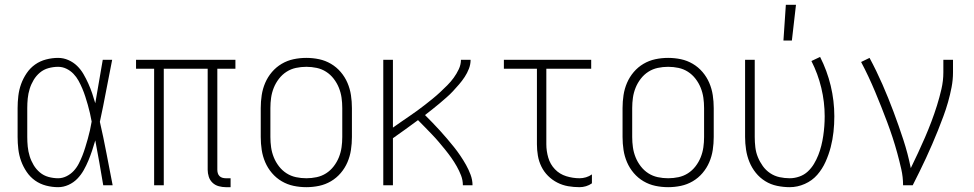

<svg xmlns="http://www.w3.org/2000/svg" viewBox="-20 -768 4040 796"><path d="M221 8Q196 8 171 1.5Q146 -5 125.5 -19.5Q105 -34 90.5 -55.5Q76 -77 67.5 -100.5Q59 -124 56 -149.5Q53 -175 53 -200V-320Q53 -345 56 -370.5Q59 -396 67.5 -419.5Q76 -443 90.5 -464.5Q105 -486 125.5 -500.5Q146 -515 171 -521.5Q196 -528 221 -528Q243 -528 263.5 -519Q284 -510 299.5 -495Q315 -480 326 -461Q337 -442 346 -422Q355 -402 362 -381.5Q369 -361 375 -340Q383 -385 390.5 -430Q398 -475 406 -520H445Q432 -456 420 -391.5Q408 -327 394 -263Q409 -198 421.5 -132Q434 -66 447 0H408Q400 -47 392 -93.5Q384 -140 375 -186Q369 -165 362 -144Q355 -123 346.5 -102.5Q338 -82 327 -62.5Q316 -43 300.5 -27Q285 -11 264 -1.5Q243 8 221 8ZM221 -29Q239 -29 256 -37.5Q273 -46 285.5 -59.5Q298 -73 306.5 -89.5Q315 -106 321.5 -122.5Q328 -139 333.5 -157Q339 -175 344 -192.5Q349 -210 353 -228Q357 -246 360 -264Q357 -281 353 -298.5Q349 -316 344 -333.5Q339 -351 333.5 -368Q328 -385 321 -401.5Q314 -418 305.5 -433.5Q297 -449 284.5 -462Q272 -475 255.5 -483Q239 -491 221 -491Q201 -491 181 -485.5Q161 -480 145.5 -467Q130 -454 119.5 -436.5Q109 -419 103 -399.5Q97 -380 95 -360Q93 -340 93 -320V-200Q93 -180 95 -160Q97 -140 103 -120.5Q109 -101 119.5 -83.5Q130 -66 145.5 -53Q161 -40 181 -34.5Q201 -29 221 -29Z M936 8H916Q902 8 887 4Q872 0 861 -10.5Q850 -21 845.5 -35.5Q841 -50 841 -64V-483H659V0H619V-483H544V-520H956V-483H881V-64Q881 -57 883 -50Q885 -43 890 -38Q895 -33 902 -31Q909 -29 916 -29H936Z M1250 8Q1223 8 1197 2.5Q1171 -3 1148 -16.5Q1125 -30 1107.5 -50.5Q1090 -71 1079.5 -95.5Q1069 -120 1065 -146.5Q1061 -173 1061 -200V-320Q1061 -347 1065 -373.5Q1069 -400 1079.5 -424.5Q1090 -449 1107.5 -469.5Q1125 -490 1148 -503.5Q1171 -517 1197 -522.5Q1223 -528 1250 -528Q1277 -528 1303 -522.5Q1329 -517 1352 -503.5Q1375 -490 1392.5 -469.5Q1410 -449 1420.5 -424.5Q1431 -400 1435 -373.5Q1439 -347 1439 -320V-200Q1439 -173 1435 -146.5Q1431 -120 1420.5 -95.5Q1410 -71 1392.5 -50.5Q1375 -30 1352 -16.5Q1329 -3 1303 2.5Q1277 8 1250 8ZM1250 -29Q1272 -29 1293 -33.5Q1314 -38 1332 -49.5Q1350 -61 1363.5 -78.5Q1377 -96 1385 -116Q1393 -136 1396 -157Q1399 -178 1399 -200V-320Q1399 -342 1396 -363Q1393 -384 1385 -404Q1377 -424 1363.5 -441.5Q1350 -459 1332 -470.5Q1314 -482 1293 -486.5Q1272 -491 1250 -491Q1228 -491 1207 -486.5Q1186 -482 1168 -470.5Q1150 -459 1136.5 -441.5Q1123 -424 1115 -404Q1107 -384 1104 -363Q1101 -342 1101 -320V-200Q1101 -178 1104 -157Q1107 -136 1115 -116Q1123 -96 1136.5 -78.5Q1150 -61 1168 -49.5Q1186 -38 1207 -33.5Q1228 -29 1250 -29Z M1569 0V-520H1609V-239Q1626 -251 1642.5 -262.5Q1659 -274 1676 -285.5Q1693 -297 1709.5 -309Q1726 -321 1742 -333.5Q1758 -346 1774 -359Q1790 -372 1805 -386Q1820 -400 1834.5 -414.5Q1849 -429 1861 -445.5Q1873 -462 1882 -481Q1891 -500 1891 -520H1931Q1931 -501 1924 -483Q1917 -465 1906.5 -449Q1896 -433 1883.5 -418.5Q1871 -404 1858 -390Q1845 -376 1830.5 -363.5Q1816 -351 1801.5 -338.5Q1787 -326 1772 -314.5Q1757 -303 1742 -291Q1758 -275 1773.5 -259Q1789 -243 1804 -226.5Q1819 -210 1833.5 -193Q1848 -176 1862 -158.5Q1876 -141 1888.5 -122.5Q1901 -104 1912 -84.5Q1923 -65 1931 -43.5Q1939 -22 1939 0H1899Q1899 -21 1891.5 -40.5Q1884 -60 1873.5 -78.5Q1863 -97 1851 -114Q1839 -131 1826 -147Q1813 -163 1799.5 -179Q1786 -195 1771.5 -210Q1757 -225 1742.5 -240Q1728 -255 1713 -270Q1687 -251 1661 -232Q1635 -213 1609 -195V0Z M2383 8Q2359 8 2335.5 4Q2312 0 2290.5 -11Q2269 -22 2252 -39Q2235 -56 2224.5 -77.5Q2214 -99 2210 -122.5Q2206 -146 2206 -170V-483H2069V-520H2431V-483H2245V-170Q2245 -142 2253 -114.5Q2261 -87 2280.5 -66.5Q2300 -46 2327.5 -37.5Q2355 -29 2383 -29Q2396 -29 2409.5 -33Q2423 -37 2434 -45V-8Q2423 0 2409.5 4Q2396 8 2383 8Z M2750 8Q2723 8 2697 2.5Q2671 -3 2648 -16.5Q2625 -30 2607.5 -50.5Q2590 -71 2579.5 -95.5Q2569 -120 2565 -146.5Q2561 -173 2561 -200V-320Q2561 -347 2565 -373.5Q2569 -400 2579.5 -424.5Q2590 -449 2607.5 -469.5Q2625 -490 2648 -503.5Q2671 -517 2697 -522.5Q2723 -528 2750 -528Q2777 -528 2803 -522.5Q2829 -517 2852 -503.5Q2875 -490 2892.5 -469.5Q2910 -449 2920.5 -424.5Q2931 -400 2935 -373.5Q2939 -347 2939 -320V-200Q2939 -173 2935 -146.5Q2931 -120 2920.5 -95.5Q2910 -71 2892.5 -50.5Q2875 -30 2852 -16.5Q2829 -3 2803 2.5Q2777 8 2750 8ZM2750 -29Q2772 -29 2793 -33.5Q2814 -38 2832 -49.5Q2850 -61 2863.5 -78.5Q2877 -96 2885 -116Q2893 -136 2896 -157Q2899 -178 2899 -200V-320Q2899 -342 2896 -363Q2893 -384 2885 -404Q2877 -424 2863.5 -441.5Q2850 -459 2832 -470.5Q2814 -482 2793 -486.5Q2772 -491 2750 -491Q2728 -491 2707 -486.5Q2686 -482 2668 -470.5Q2650 -459 2636.5 -441.5Q2623 -424 2615 -404Q2607 -384 2604 -363Q2601 -342 2601 -320V-200Q2601 -178 2604 -157Q2607 -136 2615 -116Q2623 -96 2636.5 -78.5Q2650 -61 2668 -49.5Q2686 -38 2707 -33.5Q2728 -29 2750 -29Z M3254 8Q3228 8 3201.5 2.5Q3175 -3 3152.5 -17Q3130 -31 3113.5 -51.5Q3097 -72 3087 -96.5Q3077 -121 3073 -147.5Q3069 -174 3069 -200V-520H3109V-200Q3109 -179 3111.5 -157.5Q3114 -136 3122 -116.5Q3130 -97 3142.5 -79.5Q3155 -62 3173 -50Q3191 -38 3212 -33.5Q3233 -29 3254 -29Q3274 -29 3294 -36Q3314 -43 3329 -57Q3344 -71 3354.5 -88.5Q3365 -106 3372.5 -125Q3380 -144 3385 -164Q3390 -184 3393 -204.5Q3396 -225 3397.5 -245Q3399 -265 3399 -286Q3399 -345 3385 -403.5Q3371 -462 3344 -515L3380 -532Q3409 -475 3424 -412.5Q3439 -350 3439 -286Q3439 -253 3435.5 -221Q3432 -189 3424 -158Q3416 -127 3402.5 -97Q3389 -67 3368 -43Q3347 -19 3316.5 -5.5Q3286 8 3254 8ZM3228 -600 3238 -748H3280L3263 -600Z M3724 0Q3724 -34 3716.5 -67Q3709 -100 3700 -133Q3691 -166 3680.5 -198Q3670 -230 3658 -262Q3646 -294 3633.5 -325.5Q3621 -357 3608 -388Q3595 -419 3580.5 -450Q3566 -481 3550 -511L3585 -528Q3614 -474 3638.5 -418Q3663 -362 3684.5 -304.5Q3706 -247 3725 -189Q3744 -131 3756 -71Q3771 -102 3786 -134Q3801 -166 3815 -198.5Q3829 -231 3841.5 -264Q3854 -297 3864.5 -330.5Q3875 -364 3883 -398.5Q3891 -433 3891 -468V-520H3931V-468Q3931 -437 3925 -406Q3919 -375 3910.5 -345Q3902 -315 3891 -285.5Q3880 -256 3868.5 -227Q3857 -198 3844.5 -169.5Q3832 -141 3819 -112.5Q3806 -84 3792 -56Q3778 -28 3764 0Z"/></svg>

Font: Iosevka Term Curly Extralight
Style: Regular
Weight: 200
Designer: Belleve Invis
Foundry: Belleve Invis
Version: Version 32.3.0